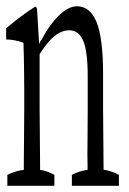

<svg xmlns="http://www.w3.org/2000/svg" viewBox="-27 -606 414 616"><path d="M203.6 -44.9Q228 -58.1 253.9 -61V-64.9Q253.9 -76.2 253.9 -77.1V-77.6Q253.4 -80.6 253.4 -110.4Q253.4 -137.7 253.9 -170.4Q254.4 -203.1 254.4 -257.3Q254.4 -313 254.4 -358.9Q254.4 -442.4 240.2 -474.6Q226.1 -508.8 194.8 -508.8Q178.2 -508.8 162.1 -500Q146 -491.2 129.9 -472.7Q116.2 -457.5 100.1 -432.6Q100.1 -349.6 100.1 -257.3Q100.1 -217.8 101.6 -78.1Q101.6 -76.2 101.6 -64.9V-61Q125 -57.6 147.5 -44.9Q147.5 -32.2 147.5 -9.8H-3.4Q-3.4 -32.2 -3.4 -44.9Q22.9 -58.1 49.3 -61V-64.9Q49.8 -166 50.8 -257.3Q50.8 -291 50.8 -314.9Q50.8 -348.1 50.3 -372.8Q49.8 -397.5 49.6 -419.2Q49.3 -440.9 48.3 -468.8Q20.5 -479 -7.3 -479.5Q-7.3 -502 -7.3 -515.1Q39.1 -554.7 85.4 -584.5Q88.9 -585.9 91.8 -577.1Q95.2 -525.4 98.6 -463.9Q102.5 -476.1 106.9 -479Q120.6 -505.9 136.7 -527.3Q156.7 -554.2 178.2 -570.1Q199.7 -585.9 219.7 -585.9Q261.2 -585.9 282.2 -536.6Q303.7 -485.4 303.7 -369.1Q303.7 -318.4 303.7 -257.3Q303.7 -216.3 305.2 -77.1Q305.2 -75.7 305.2 -64.9V-61.5Q329.6 -58.1 354.5 -44.9Q354.5 -32.2 354.5 -9.8H203.6Q203.6 -32.2 203.6 -44.9Z"/></svg>

Font: Scarab Serif
Style: Condensed-Light
Weight: 300
Designer: John Roberts
Foundry: Scarab
Version: 1.0